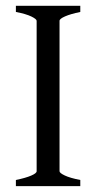

<svg xmlns="http://www.w3.org/2000/svg" viewBox="-20 -635 338 655"><path d="M34.2 0V-21Q67.4 -27.8 86.2 -35.9Q105 -43.9 105 -50.8V-564Q105 -569.8 87.2 -578.6Q69.3 -587.4 34.2 -594.2V-615.2H253.9V-594.2Q220.7 -587.4 201.9 -579.1Q183.1 -570.8 183.1 -564V-50.8Q183.1 -44.9 200.9 -36.4Q218.8 -27.8 253.9 -21V0Z"/></svg>

Font: Gentium Plus APac
Style: Regular
Weight: 400
Designer: J. Victor Gaultney, Annie Olsen, Iska Routamaa, Becca Hirsbrunner
Foundry: SIL International
Version: Version 5.000